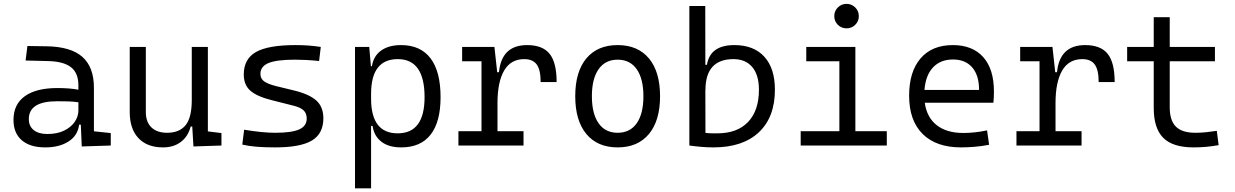

<svg xmlns="http://www.w3.org/2000/svg" viewBox="-20 -764 6485 1008"><path d="M409.2 4.9 404.3 -109.4H395.5Q388.2 -52.2 339.8 -21.2Q291.5 9.8 217.3 9.8Q137.7 9.8 94.2 -27.8Q50.8 -65.4 50.8 -134.3Q50.8 -216.3 110.4 -259Q169.9 -301.8 281.7 -301.8Q345.7 -301.8 391.6 -293V-315.9Q391.6 -381.3 352.1 -411.6Q312.5 -441.9 231 -443.4L114.3 -446.3L124 -522.5L224.6 -521Q352.1 -519 412.6 -465.3Q473.1 -411.6 473.1 -303.7V-74.7L561.5 -65.4V0ZM391.6 -227.1Q364.7 -231 336.2 -231.7Q307.6 -232.4 279.3 -232.4Q131.3 -232.4 131.3 -138.7Q131.3 -101.6 157 -81.1Q182.6 -60.5 228.5 -60.5Q279.8 -60.5 316.2 -78.1Q352.5 -95.7 372.1 -124Q391.6 -152.3 391.6 -184.1Z M836.4 9.8Q752.4 9.8 706.8 -38.8Q661.1 -87.4 661.1 -175.8V-517.6H745.6V-175.8Q745.6 -123.5 774.9 -95.2Q804.2 -66.9 857.4 -66.9Q921.4 -66.9 954.1 -106.4Q986.8 -146 986.8 -239.3V-517.6H1071.3V-74.2L1142.6 -65.4V0L995.6 4.9L989.3 -99.6H981Q967.3 -47.4 929.4 -18.8Q891.6 9.8 836.4 9.8Z M1424.8 9.8Q1367.2 9.8 1326.2 6.3Q1285.2 2.9 1252 -4.9L1261.7 -83Q1358.9 -66.9 1424.8 -66.9Q1511.7 -66.9 1551 -84.7Q1590.3 -102.5 1590.3 -141.6Q1590.3 -168.9 1574.2 -184.3Q1558.1 -199.7 1523.4 -208.5L1405.8 -238.3Q1329.6 -257.3 1294.7 -287.6Q1259.8 -317.9 1259.8 -373Q1259.8 -454.6 1324 -491Q1388.2 -527.3 1531.2 -527.3Q1566.9 -527.3 1597.9 -525.1Q1628.9 -522.9 1664.1 -517.6L1655.3 -443.8Q1615.2 -447.8 1585.4 -449.2Q1555.7 -450.7 1528.3 -450.7Q1432.6 -450.7 1389.9 -433.1Q1347.2 -415.5 1347.2 -376Q1347.2 -351.1 1366.7 -336.9Q1386.2 -322.8 1429.2 -312L1523.4 -289.1Q1604 -269.5 1640.9 -236.1Q1677.7 -202.6 1677.7 -143.1Q1677.7 -62.5 1617.7 -26.4Q1557.6 9.8 1424.8 9.8Z M1843.8 224.6V-517.6H1918.5L1927.2 -416.5H1932.6Q1940.9 -469.7 1980.7 -498.5Q2020.5 -527.3 2085.4 -527.3Q2187.5 -527.3 2240.2 -458Q2293 -388.7 2293 -253.9Q2293 -124 2240.7 -57.1Q2188.5 9.8 2086.4 9.8Q2020.5 9.8 1981.9 -20.3Q1943.4 -50.3 1936 -103H1928.2V224.6ZM1928.2 -246.1Q1928.2 -64 2067.9 -64Q2209 -64 2209 -253.9Q2209 -453.6 2068.4 -453.6Q1928.2 -453.6 1928.2 -271.5Z M2591.8 -222.7V-75.2H2728.5V0H2386.7V-75.2H2507.8V-442.4H2406.2V-517.6H2575.7L2590.3 -384.8H2599.6Q2613.3 -527.3 2747.6 -527.3Q2828.6 -527.3 2865.5 -481.4Q2902.3 -435.5 2902.3 -333H2818.4Q2818.4 -397 2797.9 -425.3Q2777.3 -453.6 2732.4 -453.6Q2661.6 -453.6 2626.7 -393.6Q2591.8 -333.5 2591.8 -222.7Z M3222.7 9.8Q3116.7 9.8 3058.3 -60.5Q3000 -130.9 3000 -258.8Q3000 -387.2 3058.3 -457.3Q3116.7 -527.3 3222.7 -527.3Q3328.6 -527.3 3387 -457.3Q3445.3 -387.2 3445.3 -258.8Q3445.3 -130.9 3387 -60.5Q3328.6 9.8 3222.7 9.8ZM3222.7 -66.9Q3287.6 -66.9 3322.8 -116.9Q3357.9 -167 3357.9 -258.8Q3357.9 -350.6 3322.8 -400.6Q3287.6 -450.7 3222.7 -450.7Q3157.7 -450.7 3122.6 -400.6Q3087.4 -350.6 3087.4 -258.8Q3087.4 -167 3122.6 -116.9Q3157.7 -66.9 3222.7 -66.9Z M3725.6 9.8Q3693.8 9.8 3662.6 7.1Q3631.3 4.4 3599.1 0V-732.4H3682.6L3683.1 -423.8H3691.4Q3708 -527.3 3835.4 -527.3Q3937 -527.3 3992.7 -466.3Q4048.3 -405.3 4048.3 -293Q4048.3 -148.9 3964.1 -69.6Q3879.9 9.8 3725.6 9.8ZM3683.1 -292.5 3683.6 -66.4Q3698.7 -64.5 3714.6 -64.2Q3730.5 -64 3746.1 -64Q3850.6 -64 3907.5 -123.8Q3964.4 -183.6 3964.4 -293Q3964.4 -370.1 3929.4 -411.9Q3894.5 -453.6 3830.6 -453.6Q3683.6 -453.6 3683.6 -291Z M4183.6 0V-75.2H4386.7V-442.4H4212.9V-517.6H4470.7V-75.2H4635.7V0ZM4424.3 -615.2Q4397.5 -615.2 4378.7 -633.8Q4359.9 -652.3 4359.9 -679.2Q4359.9 -706.1 4378.7 -724.9Q4397.5 -743.7 4424.3 -743.7Q4451.2 -743.7 4470 -724.9Q4488.8 -706.1 4488.8 -679.2Q4488.8 -652.3 4470 -633.8Q4451.2 -615.2 4424.3 -615.2Z M5025.4 9.8Q4895 9.8 4824 -60.5Q4752.9 -130.9 4752.9 -261.7Q4752.9 -387.7 4813 -457.5Q4873 -527.3 4982.4 -527.3Q5085.4 -527.3 5141.8 -464.4Q5198.2 -401.4 5198.2 -283.2Q5198.2 -250.5 5195.3 -224.6H4835Q4845.7 -147.5 4897.9 -106.7Q4950.2 -65.9 5037.1 -65.9Q5097.7 -65.9 5162.1 -79.6L5172.9 -3.9Q5132.8 3.9 5095.2 6.8Q5057.6 9.8 5025.4 9.8ZM4833.5 -292H5120.1Q5120.1 -368.7 5084 -410.2Q5047.9 -451.7 4983.4 -451.7Q4917.5 -451.7 4878.4 -410.2Q4839.4 -368.7 4833.5 -292Z M5521.5 -222.7V-75.2H5658.2V0H5316.4V-75.2H5437.5V-442.4H5335.9V-517.6H5505.4L5520 -384.8H5529.3Q5543 -527.3 5677.2 -527.3Q5758.3 -527.3 5795.2 -481.4Q5832 -435.5 5832 -333H5748Q5748 -397 5727.5 -425.3Q5707 -453.6 5662.1 -453.6Q5591.3 -453.6 5556.4 -393.6Q5521.5 -333.5 5521.5 -222.7Z M6246.1 9.8Q6137.2 9.8 6087.2 -40.3Q6037.1 -90.3 6037.1 -196.8V-442.4H5897.5V-517.6H6037.1V-673.8H6121.1V-517.6H6358.4V-442.4H6121.1V-200.2Q6121.1 -131.8 6153.3 -99.4Q6185.5 -66.9 6255.9 -66.9Q6282.2 -66.9 6309.3 -69.6Q6336.4 -72.3 6368.2 -77.1L6377.9 -2Q6344.7 3.9 6313.2 6.8Q6281.7 9.8 6246.1 9.8Z"/></svg>

Font: Cascadia Code PL SemiLight
Style: Regular
Weight: 350
Monospace: yes
Designer: Aaron Bell
Foundry: Saja Typeworks
Version: Version 2404.023; ttfautohint (v1.8.4)